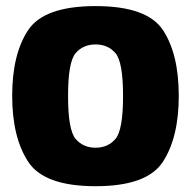

<svg xmlns="http://www.w3.org/2000/svg" viewBox="-20 -622 649 646"><path d="M301.5 4.5Q475 4.5 528.2 -77.8Q581.5 -160 581.5 -299.5Q581.5 -440 528.2 -520.8Q475 -601.5 301.5 -601.5Q128.5 -601.5 74.8 -520.8Q21 -440 21 -299.5Q21 -160 74.8 -77.8Q128.5 4.5 301.5 4.5ZM301.5 -125Q259.5 -125 234.2 -155Q209 -185 209 -299Q209 -413 234.2 -442.8Q259.5 -472.5 301.5 -472.5Q343.5 -472.5 368.8 -442.8Q394 -413 394 -299Q394 -185 368.8 -155Q343.5 -125 301.5 -125Z"/></svg>

Font: Anybody SemiCondensed ExtraBold
Style: Regular
Weight: 800
Width: 4
Version: Version 1.113;gftools[0.9.25]